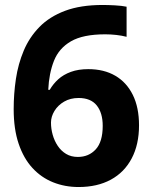

<svg xmlns="http://www.w3.org/2000/svg" viewBox="-20 -808 612 772"><path d="M296 -56Q241 -56 193.5 -75Q146 -94 110.5 -132.5Q75 -171 55 -230Q35 -289 35 -369Q35 -431 44 -491Q53 -551 75.5 -604.5Q98 -658 138.5 -699.5Q179 -741 241.5 -764.5Q304 -788 393 -788Q414 -788 442 -786.5Q470 -785 489 -781V-660Q470 -665 447.5 -667.5Q425 -670 403 -670Q314 -670 265.5 -642Q217 -614 197 -563.5Q177 -513 174 -447H180Q194 -471 214.5 -489.5Q235 -508 265 -519Q295 -530 335 -530Q398 -530 443.5 -503.5Q489 -477 514 -426.5Q539 -376 539 -304Q539 -227 509.5 -171Q480 -115 425.5 -85.5Q371 -56 296 -56ZM293 -177Q337 -177 365 -207.5Q393 -238 393 -302Q393 -354 369 -384Q345 -414 296 -414Q263 -414 238 -399.5Q213 -385 199 -362Q185 -339 185 -315Q185 -290 192 -265.5Q199 -241 212.5 -221Q226 -201 246 -189Q266 -177 293 -177Z"/></svg>

Font: Noto Sans Malayalam UI
Style: Regular
Weight: 400
Designer: Jelle Bosma - Monotype Design Team
Foundry: Monotype Imaging Inc.
Version: Version 2.104